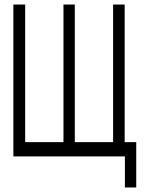

<svg xmlns="http://www.w3.org/2000/svg" viewBox="-20 -690 640 847"><path d="M39 0H531V137H581V-63H530V-670H479V-63H310V-670H260V-63H91V-670H39Z"/></svg>

Font: LT Wave Mono Light
Style: Regular
Weight: 300
Designer: Daniel Lyons
Version: Version 2.5 (Glyphs App)